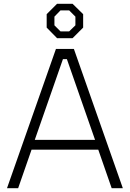

<svg xmlns="http://www.w3.org/2000/svg" viewBox="-20 -996 687 1016"><path d="M282 -794 227 -850V-921L282 -976H364L420 -921V-850L364 -794ZM300 -830H346L379 -862V-908L346 -941H300L268 -908V-862ZM17 0 276 -737H371L630 0H571L500 -204H147L76 0ZM164 -256H483L334 -683H313Z"/></svg>

Font: Tomorrow Light
Style: Regular
Weight: 300
Designer: Tony de Marco, Monica Rizzolli
Foundry: Just in Type
Version: Version 2.002